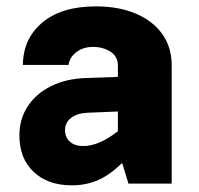

<svg xmlns="http://www.w3.org/2000/svg" viewBox="-20 -568 617 594"><path d="M511.2 -364.7V0H377.4L357.9 -64Q320.3 -26.9 283.2 -10.7Q246.1 5.4 202.6 5.4Q127.9 5.4 84 -36.4Q40 -78.1 40 -148.9Q40 -199.7 65.7 -239Q91.3 -278.3 137.9 -301.5Q184.6 -324.7 247.1 -326.7L344.7 -330.1V-364.7Q344.7 -393.6 321.5 -408.2Q298.3 -422.9 268.1 -422.9Q237.8 -422.9 216.8 -407.2Q195.8 -391.6 191.9 -367.2H50.8Q51.8 -449.2 111.6 -498.8Q171.4 -548.3 276.9 -548.3Q345.7 -548.3 398.4 -526.6Q451.2 -504.9 481.2 -463.9Q511.2 -422.9 511.2 -364.7ZM181.2 -166Q181.2 -143.1 196.3 -129.6Q211.4 -116.2 237.3 -116.2Q286.6 -116.2 344.7 -162.1V-223.1L250.5 -219.2Q218.3 -217.8 199.7 -203.1Q181.2 -188.5 181.2 -166Z"/></svg>

Font: Estedad-FD ExtraBold
Style: Regular
Weight: 800
Designer: Amin Abedi
Version: Version 7.3